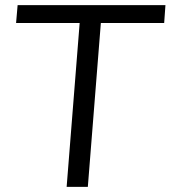

<svg xmlns="http://www.w3.org/2000/svg" viewBox="-20 -732 668 752"><path d="M241 0 292 -642H43L49 -712H628L623 -642H375L324 0Z"/></svg>

Font: PRinguin Sans
Style: Italic
Weight: 400
Designer: Vernon Adams
Foundry: Vernon Adams
Version: ""